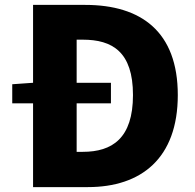

<svg xmlns="http://www.w3.org/2000/svg" viewBox="-20 -764 798 784"><path d="M293 -144V-342H433V-426H293V-602H318C438 -602 523 -553 523 -376C523 -199 438 -144 318 -144ZM115 -744V-426L30 -420V-342H115V0H339C556 0 706 -117 706 -376C706 -635 556 -744 328 -744Z"/></svg>

Font: Noto Sans CJK Black
Style: Bold
Weight: 900
Designer: Ryoko NISHIZUKA (kana & ideographs); Paul D. Hunt (Latin, Greek & Cyrillic); Wenlong ZHANG (bopomofo); Sandoll Communica
Foundry: Adobe Systems Incorporated
Version: Version 1.000;PS 1;hotconv 1.0.78;makeotf.lib2.5.61930